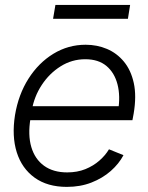

<svg xmlns="http://www.w3.org/2000/svg" viewBox="-20 -731 588 763"><path d="M245.6 11.7Q168.5 11.7 117.7 -24.9Q66.9 -61.5 46.6 -125.7Q26.4 -189.9 39.6 -273.4Q53.2 -355.5 93.3 -418.5Q133.3 -481.4 192.1 -517.3Q251 -553.2 320.3 -553.2Q365.7 -553.2 405 -536.6Q444.3 -520 472.4 -486.1Q500.5 -452.1 511.7 -400.9Q522.9 -349.6 511.2 -279.8L506.3 -253.4H80.1L89.4 -309.1H481.9L449.2 -290Q459 -349.1 447 -395.5Q435.1 -441.9 403.1 -468.8Q371.1 -495.6 318.8 -495.6Q265.6 -495.6 220.7 -467.3Q175.8 -439 145.8 -393.1Q115.7 -347.2 106.4 -292.5L101.1 -259.8Q90.3 -194.3 104.5 -146.5Q118.7 -98.6 155 -72.3Q191.4 -45.9 247.1 -45.9Q287.1 -45.9 319.1 -58.8Q351.1 -71.8 375 -92.8Q398.9 -113.8 413.1 -137.7L470.7 -114.3Q452.6 -80.1 420.2 -51.5Q387.7 -22.9 343.5 -5.6Q299.3 11.7 245.6 11.7ZM497.1 -711.4 488.3 -656.2H190.9L200.2 -711.4Z"/></svg>

Font: Inter Tight Light
Style: Italic
Weight: 300
Italic angle: -9.39999°
Designer: Rasmus Andersson
Foundry: rsms
Version: Version 3.004